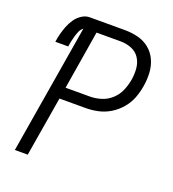

<svg xmlns="http://www.w3.org/2000/svg" viewBox="-134 -837 844 939"><g transform="rotate(20 288.0 -367.5)"><path d="M50 0H117L169 -311H305Q337 -311 369.5 -318Q402 -325 431.5 -343Q461 -361 483.5 -387.5Q506 -414 518 -445.5Q530 -477 535 -509Q541 -544 539 -579.5Q537 -615 523 -645.5Q509 -676 483.5 -697Q458 -718 424.5 -726.5Q391 -735 355 -735H172Q151 -735 131 -722Q111 -709 98 -689.5Q85 -670 77 -649.5Q69 -629 63.5 -608Q58 -587 55 -565H122Q124 -579 127 -593Q130 -607 134 -621Q138 -635 144 -649Q150 -663 162 -672ZM305 -371H179L229 -676H355Q385 -676 412 -665Q439 -654 454 -630.5Q469 -607 471.5 -577.5Q474 -548 469 -518Q464 -489 452 -460.5Q440 -432 416.5 -410.5Q393 -389 363.5 -380Q334 -371 305 -371Z"/></g></svg>

Font: Iosevka Sparkle Light Oblique
Style: Regular
Weight: 300
Italic angle: -9°
Designer: Belleve Invis
Foundry: Belleve Invis
Version: Version 4.5.0; ttfautohint (v1.8.3)